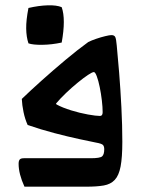

<svg xmlns="http://www.w3.org/2000/svg" viewBox="-20 -702 549 722"><path d="M419 -531Q423 -491 428 -429Q433 -367 436.5 -298.5Q440 -230 440 -169Q440 -110 433.5 -76Q427 -42 411.5 -25.5Q396 -9 370 -4.5Q344 0 305 0H72Q50 -48 50 -86Q50 -97 54 -102Q58 -107 70 -107Q129 -107 195 -107Q261 -107 321 -107Q356 -107 364 -114Q372 -121 372 -141Q372 -151 367.5 -156.5Q363 -162 340 -166Q320 -170 278 -179Q236 -188 184.5 -201.5Q133 -215 84 -232Q74 -254 68.5 -280.5Q63 -307 62 -330Q93 -360 136.5 -399Q180 -438 226 -476.5Q272 -515 312 -544Q324 -550 341.5 -556Q359 -562 375.5 -566Q392 -570 399 -570Q410 -570 413.5 -562.5Q417 -555 419 -531ZM193 -309Q215 -297 247.5 -287Q280 -277 310.5 -271.5Q341 -266 356 -266Q366 -266 366 -280Q366 -299 363 -324.5Q360 -350 355 -374.5Q350 -399 344 -415Q338 -431 333 -431Q327 -431 310.5 -420Q294 -409 272 -391Q250 -373 228.5 -352.5Q207 -332 191 -313Q190 -311 193 -309ZM87 -539Q79 -563 78.5 -594.5Q78 -626 87 -672Q126 -681 159.5 -682Q193 -683 212 -675Q228 -630 212 -542Q175 -534 139.5 -533.5Q104 -533 87 -539Z"/></svg>

Font: Ruwudu Medium
Style: Regular
Weight: 500
Designer: Becca Hirsbrunner Spalinger
Foundry: SIL International
Version: Version 3.000